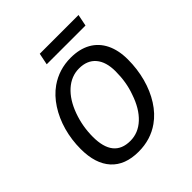

<svg xmlns="http://www.w3.org/2000/svg" viewBox="-185 -794 932 932"><g transform="rotate(-45 281.0 -328.0)"><path d="M46.4 -198.2Q46.4 -261.7 62.7 -320.1Q79.1 -378.4 109.6 -425.5Q140.1 -472.7 181.6 -502Q245.1 -546.4 325.2 -546.4Q385.7 -546.4 428.5 -522.5Q471.2 -498.5 493.7 -452.9Q516.1 -407.2 516.1 -343.8Q516.1 -278.8 500 -219Q483.9 -159.2 453.6 -111.6Q423.3 -64 381.8 -34.7Q319.3 9.8 236.3 9.8Q144 9.8 95.2 -43.9Q46.4 -97.7 46.4 -198.2ZM410.6 -209.5Q433.1 -271 433.1 -345.7Q433.1 -410.6 403.1 -445.8Q373 -481 317.4 -481Q264.2 -481 221.4 -442.9Q178.7 -404.8 153.8 -335.9Q129.9 -269.5 129.9 -198.7Q129.9 -55.7 245.1 -55.7Q299.8 -55.7 343 -95.9Q386.2 -136.2 410.6 -209.5ZM232.9 -666H499L486.8 -606H220.7Z"/></g></svg>

Font: Viking Open Sans
Style: Italic
Weight: 400
Italic angle: -12°
Foundry: Ascender Corporation
Version: Version 2.000